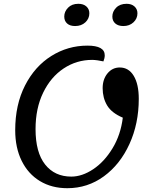

<svg xmlns="http://www.w3.org/2000/svg" viewBox="-20 -965 777 1010"><path d="M520 -501Q520 -548 545.5 -579Q571 -610 610 -610Q657 -610 683.5 -566Q710 -522 710 -445Q710 -315 661 -207.5Q612 -100 526.5 -37.5Q441 25 334 25Q252 25 190 -12.5Q128 -50 94 -119Q60 -188 60 -280Q60 -414 111.5 -515Q163 -616 250 -670.5Q337 -725 440 -725Q531 -725 531 -674Q531 -659 524 -642Q511 -645 494 -647.5Q477 -650 465 -650Q383 -650 315 -605Q247 -560 207 -477.5Q167 -395 167 -286Q167 -163 217.5 -99.5Q268 -36 355 -36Q412 -36 470.5 -75Q529 -114 572 -185Q615 -256 626 -346Q567 -371 543.5 -410.5Q520 -450 520 -501ZM318 -878Q318 -904 338 -924.5Q358 -945 392 -945Q419 -945 434.5 -931Q450 -917 450 -895Q450 -867 429 -847.5Q408 -828 375 -828Q348 -828 333 -841.5Q318 -855 318 -878ZM571 -878Q571 -904 591 -924.5Q611 -945 646 -945Q672 -945 687.5 -931Q703 -917 703 -895Q703 -867 682 -847.5Q661 -828 629 -828Q602 -828 586.5 -841.5Q571 -855 571 -878Z"/></svg>

Font: Lemonada Light
Style: Regular
Weight: 300
Designer: Mohamed Gaber (Arabic) Eduardo Tunni (Latin)
Foundry: Kief Type Foundry
Version: Version 3.006